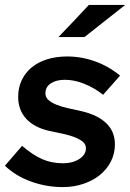

<svg xmlns="http://www.w3.org/2000/svg" viewBox="-31 -751 530 782"><path d="M-11 -76Q6 -96 24 -116.5Q42 -137 59 -157Q102 -120 140.5 -103Q179 -86 226 -86Q265 -86 292 -103.5Q319 -121 319 -147Q319 -163 306.5 -173.5Q294 -184 273.5 -192Q253 -200 226 -206Q199 -212 169 -218Q108 -232 75.5 -267.5Q43 -303 43 -357Q43 -394 57.5 -424.5Q72 -455 98 -476.5Q124 -498 161 -509.5Q198 -521 242 -521Q301 -521 356.5 -501Q412 -481 458 -443L389 -365Q352 -394 311.5 -410Q271 -426 233 -426Q198 -426 176 -411.5Q154 -397 154 -371Q154 -355 166 -344Q178 -333 199 -324.5Q220 -316 247.5 -310Q275 -304 306 -297Q370 -281 403.5 -247.5Q437 -214 437 -163Q437 -125 420.5 -93Q404 -61 375.5 -38Q347 -15 308 -2Q269 11 225 11Q158 11 95.5 -11.5Q33 -34 -11 -76ZM331 -731H479Q437 -698 396 -665.5Q355 -633 313 -600H207Q239 -633 269.5 -665.5Q300 -698 331 -731Z"/></svg>

Font: Rosa Sans SemiBold
Style: Italic
Weight: 600
Italic angle: -12°
Designer: Pentagram / MCKL
Foundry: Pentagram / MCKL
Version: Version 1.005;September 16, 2019;FontCreator 11.5.0.2425 64-